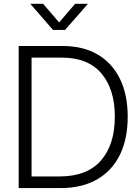

<svg xmlns="http://www.w3.org/2000/svg" viewBox="-20 -963 717 983"><path d="M288.6 0H75.7V-727.5H301.3Q405.3 -727.5 479.7 -684.1Q554.2 -640.6 594 -559.6Q633.8 -478.5 633.8 -365.7Q633.8 -251 593.3 -169.2Q552.7 -87.4 475.6 -43.7Q398.4 0 288.6 0ZM141.6 -59.6H284.7Q425.8 -59.6 496.8 -141.1Q567.9 -222.7 567.9 -365.7Q567.9 -506.3 499 -587.2Q430.2 -668 297.4 -668H141.6ZM200.7 -943.4 282.7 -848.1 364.3 -943.4H429.7V-942.9L313 -809.6H251.5L135.7 -942.9V-943.4Z"/></svg>

Font: Inter Display Light
Style: Regular
Weight: 300
Designer: Rasmus Andersson
Foundry: rsms
Version: Version 4.000;git-a52131595